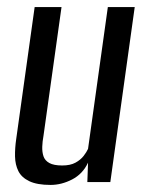

<svg xmlns="http://www.w3.org/2000/svg" viewBox="-20 -515 416 543"><path d="M123 8Q85 8 63 -2.5Q41 -13 32 -31Q23 -49 22.5 -72.5Q22 -96 26 -123L78 -495H154L103 -131Q100 -115 99.5 -100Q99 -85 103 -73Q107 -61 119.5 -54Q132 -47 156 -47Q179 -47 193.5 -55Q208 -63 216.5 -74Q225 -85 229 -94L285 -495H361L292 0H227L229 -55Q214 -23 184 -7.5Q154 8 123 8Z"/></svg>

Font: Alumni Sans Thin Medium
Style: Italic
Weight: 500
Italic angle: -8°
Version: Version 1.016